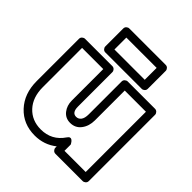

<svg xmlns="http://www.w3.org/2000/svg" viewBox="-224 -941 1120 1120"><g transform="rotate(45 336.0 -381.0)"><path d="M29.8 -198.2V-546.9Q29.8 -557.6 37.8 -564.7Q45.9 -571.8 55.2 -571.8H279.8Q290.5 -571.8 297.9 -564Q305.2 -556.2 305.2 -546.9V-263.2Q305.2 -212.9 339.8 -212.9Q358.4 -212.9 370.1 -228.3Q381.8 -243.7 381.8 -275.9V-546.9Q381.8 -557.6 389.9 -564.7Q397.9 -571.8 407.2 -571.8H631.8Q642.6 -571.8 649.9 -564Q657.2 -556.2 657.2 -546.9V0Q657.2 10.7 649.2 17.8Q641.1 24.9 631.8 24.9H407.2Q396.5 24.9 389.2 17.1Q381.8 9.3 381.8 0V-11.2Q322.8 35.2 246.1 35.2Q150.9 35.2 90.3 -29.8Q29.8 -94.7 29.8 -198.2ZM80.1 -198.2Q80.1 -114.3 126.2 -64.7Q172.4 -15.1 246.1 -15.1Q335.9 -15.1 386.2 -89.8Q393.1 -100.1 400.1 -102.3Q407.2 -104.5 412.8 -100.6Q418.5 -96.7 422.9 -91.3Q427.2 -85.9 429.7 -81.1L432.1 -76.2V-24.9H606.9V-522H432.1V-275.9Q432.1 -228.5 407.2 -195.8Q382.3 -163.1 339.8 -163.1Q301.3 -163.1 278.1 -192.1Q254.9 -221.2 254.9 -263.2V-522H80.1ZM169.9 -624V-772Q169.9 -782.7 177.7 -789.8Q185.5 -796.9 194.8 -796.9H495.1Q505.9 -796.9 512.9 -789.1Q520 -781.2 520 -772V-624Q520 -613.3 512.2 -606.2Q504.4 -599.1 495.1 -599.1H194.8Q184.1 -599.1 177 -606.9Q169.9 -614.7 169.9 -624ZM220.2 -648.9H470.2V-747.1H220.2Z"/></g></svg>

Font: Trueno Black Outline
Style: Regular
Weight: 900
Width: 6
Designer: Julieta Ulanovsky
Foundry: Julieta Ulanovsky
Version: Version 3.001b | FøM Fix